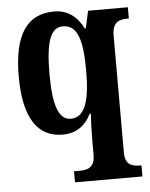

<svg xmlns="http://www.w3.org/2000/svg" viewBox="-54 -591 676 865"><g transform="rotate(-5 283.5 -158.5)"><path d="M250 229H555V179H551C513 179 481 171 481 115V-415C481 -476 513 -485 550 -485H556V-536H376L359 -458H354C328 -511 285 -546 223 -546C103 -546 39 -461 39 -268C39 -76 103 10 214 10C280 10 318 -24 343 -73H348C346 -45 344 8 344 46V114C344 171 311 179 273 179H250ZM256 -58C200 -58 178 -130 178 -267C178 -410 200 -476 256 -476C323 -476 344 -407 344 -267C344 -130 320 -58 256 -58Z"/></g></svg>

Font: Noto Serif Devanagari Condensed
Style: Bold
Weight: 700
Width: 3
Designer: Universal Thirst, Indian Type Foundry and the Monotype Design Team
Foundry: Monotype Imaging Inc.
Version: Version 2.004